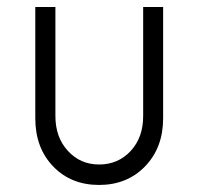

<svg xmlns="http://www.w3.org/2000/svg" viewBox="-20 -520 568 550"><path d="M81.1 -181.2V-500H138.7V-187.5Q138.7 -126.5 174.6 -87.6Q210.4 -48.8 263.7 -48.8Q318.4 -48.8 354.2 -87.4Q390.1 -126 390.1 -187.5V-500H447.3V-181.2Q447.3 -97.2 395.8 -43.7Q344.2 9.8 263.7 9.8Q183.1 9.8 132.1 -43.5Q81.1 -96.7 81.1 -181.2Z"/></svg>

Font: Now Alt Light
Style: Regular
Weight: 300
Designer: Alfredo Marco Pradil
Foundry: Alfredo Marco Pradil
Version: Version 1.002;PS 001.002;hotconv 1.0.88;makeotf.lib2.5.64775